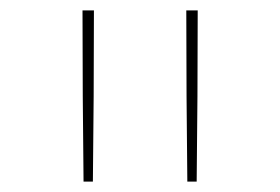

<svg xmlns="http://www.w3.org/2000/svg" viewBox="-20 -792 540 370"><path d="M341 -442Q340 -524 339.5 -606.5Q339 -689 339 -772H361Q361 -689 360.5 -606.5Q360 -524 359 -442ZM141 -442Q140 -524 139.5 -606.5Q139 -689 139 -772H161Q161 -689 160.5 -606.5Q160 -524 159 -442Z"/></svg>

Font: Iosevka SS18 Thin
Style: Regular
Weight: 100
Monospace: yes
Designer: Belleve Invis
Foundry: Belleve Invis
Version: Version 25.1.1; ttfautohint (v1.8.4)